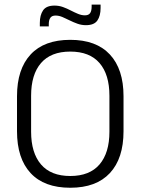

<svg xmlns="http://www.w3.org/2000/svg" viewBox="-20 -828 628 858"><path d="M294 11Q177.5 11 116.8 -54.5Q56 -120 56 -241.5V-398Q56 -519 116.8 -584.5Q177.5 -650 294 -650Q410 -650 471 -584.5Q532 -519 532 -398V-241.5Q532 -120 471 -54.5Q410 11 294 11ZM294 -41.5Q380.5 -41.5 424.8 -93.2Q469 -145 469 -239.5V-400Q469 -495 424.8 -546.2Q380.5 -597.5 294 -597.5Q207.5 -597.5 163.2 -546.2Q119 -495 119 -400V-239.5Q119 -145 163.2 -93.2Q207.5 -41.5 294 -41.5ZM364 -715.5Q344.5 -715.5 326.2 -722Q308 -728.5 291.5 -736.8Q275 -745 259.2 -751.8Q243.5 -758.5 228.5 -758.5Q212 -758.5 205 -748.5Q198 -738.5 198 -720V-710H158V-725.5Q158 -760.5 172.5 -781.8Q187 -803 223.5 -803Q243.5 -803 261.5 -796.5Q279.5 -790 296.2 -781.2Q313 -772.5 328.8 -766Q344.5 -759.5 359.5 -759.5Q376 -759.5 382.8 -769.5Q389.5 -779.5 389.5 -798V-807.5H429.5V-792Q429.5 -757 415 -736.2Q400.5 -715.5 364 -715.5Z"/></svg>

Font: Anek Latin Medium Light
Style: Regular
Weight: 300
Version: Version 1.003